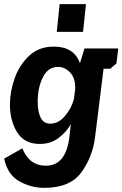

<svg xmlns="http://www.w3.org/2000/svg" viewBox="-34 -685 591 927"><path d="M240 -531 254 -665H381L367 -531ZM374 -451H537L528 -378L498 -353H466L425 -23Q413 73 358.5 147.5Q304 222 180 222Q116 222 59.5 190.5Q3 159 -14 81L74 31Q107 115 188 115Q284 115 301 -23L308 -85Q285 -46 247.5 -18Q210 10 158 10Q84 10 49 -46Q14 -102 14 -180Q14 -243 37 -307.5Q60 -372 107 -416Q154 -460 226 -460Q323 -460 352 -380ZM246 -362Q198 -362 173 -312Q148 -262 148 -194Q148 -147 162 -117.5Q176 -88 209 -88Q249 -88 280.5 -126Q312 -164 323 -207L329 -255Q331 -307 305 -334.5Q279 -362 246 -362Z"/></svg>

Font: Zilla Slab
Style: Bold Italic
Weight: 700
Italic angle: -6°
Designer: Typotheque.com
Foundry: Typotheque type foundry
Version: Version 1.1; 2017; ttfautohint (v1.6)